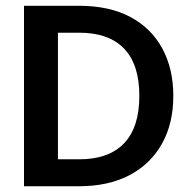

<svg xmlns="http://www.w3.org/2000/svg" viewBox="-20 -648 672 668"><path d="M63.5 0V-627.9H254.9Q360.4 -627.9 433.6 -588.9Q506.8 -549.8 544.9 -479Q583 -408.2 583 -314.5Q583 -217.8 543 -147Q502.9 -76.2 429.7 -38.1Q356.4 0 254.9 0ZM181.6 -93.8H255.9Q358.4 -93.8 411.6 -149.4Q464.8 -205.1 464.8 -314.5Q464.8 -423.8 411.6 -479Q358.4 -534.2 255.9 -534.2H181.6Z"/></svg>

Font: Padauk
Style: Bold
Weight: 700
Designer: Debbi Hosken, Becca Hirsbrunner Spalinger
Foundry: SIL International
Version: Version 5.003